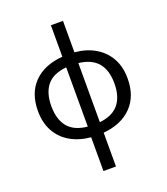

<svg xmlns="http://www.w3.org/2000/svg" viewBox="-175 -879 1075 1239"><g transform="rotate(-20 362.5 -260.0)"><path d="M405 -760V-544Q485 -537 544.5 -502Q604 -467 637 -408Q670 -349 670 -268Q670 -147 599.5 -75Q529 -3 405 8V240H319V8Q240 1 180 -33.5Q120 -68 87 -127.5Q54 -187 54 -268Q54 -390 124.5 -462Q195 -534 322 -544V-760ZM322 -471Q230 -462 188 -410.5Q146 -359 146 -268Q146 -177 188.5 -125Q231 -73 322 -64ZM405 -470V-64Q495 -74 537 -126Q579 -178 579 -268Q579 -358 536.5 -409Q494 -460 405 -470Z"/></g></svg>

Font: Noto IKEA Simplified Chinese
Style: Regular
Weight: 400
Designer: Monotype Design Team
Foundry: Monotype Imaging Inc.
Version: Version 1.100